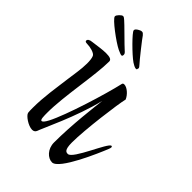

<svg xmlns="http://www.w3.org/2000/svg" viewBox="-185 -659 728 728"><g transform="rotate(45 179.0 -295.0)"><path d="M211 -475C212 -475 213 -475 214 -475C217 -475 218 -477 218 -481C219 -482 219 -483 219 -484C219 -486 216 -491 211 -496C202 -505 146 -576 142 -583C138 -588 134 -591 131 -591C130 -591 129 -591 128 -591C122 -591 104 -581 104 -574C104 -574 104 -573 104 -573C104 -573 104 -572 104 -572C104 -563 165 -502 190 -485C198 -480 205 -476 211 -475ZM138 -472C141 -472 143 -474 143 -479C143 -480 143 -480 143 -481C143 -485 140 -489 134 -494C122 -504 57 -570 51 -574C46 -579 41 -582 38 -582C38 -582 37 -582 37 -582C31 -582 16 -567 16 -560C16 -560 16 -559 16 -559C16 -547 89 -493 116 -480C127 -475 134 -472 138 -472ZM239 1C276 1 341 -152 355 -187C357 -192 358 -196 358 -198C358 -201 357 -203 354 -203C338 -203 285 -64 259 -64C250 -64 239 -65 239 -106C239 -174 260 -334 268 -365C260 -384 239 -402 224 -402C219 -402 217 -400 216 -397C200 -326 150 -164 119 -104C111 -89 105 -82 100 -82C93 -82 93 -102 93 -121C93 -209 122 -349 122 -423C122 -434 110 -437 91 -437C71 -437 50 -433 25 -430C11 -429 4 -424 4 -417C4 -413 8 -411 16 -411C31 -411 58 -405 63 -394C67 -385 68 -371 68 -358C68 -327 61 -291 58 -266C51 -210 41 -154 41 -93C41 -84 41 -75 42 -68C44 -56 77 -33 98 -33C107 -33 112 -37 115 -44C120 -61 183 -189 209 -299C205 -264 191 -154 191 -58C191 -23 216 1 239 1Z"/></g></svg>

Font: Comforter
Style: Regular
Weight: 400
Designer: Robert E. Leuschke
Foundry: Robert E. Leuschke
Version: Version 1.013; ttfautohint (v1.8.3)